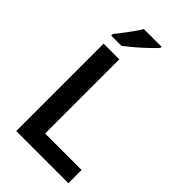

<svg xmlns="http://www.w3.org/2000/svg" viewBox="-279 -1023 1109 1109"><g transform="rotate(45 275.0 -469.0)"><path d="M93 0V-714H221V-108H519V0ZM342 -928Q326 -910 295.5 -881Q265 -852 232 -824Q199 -796 175 -778H91V-791Q106 -809 126 -835Q146 -861 165.5 -888.5Q185 -916 198 -938H342Z"/></g></svg>

Font: Noto Sans SemiBold
Style: Regular
Weight: 600
Designer: Monotype Design Team
Foundry: Monotype Imaging Inc.
Version: Version 2.007